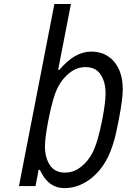

<svg xmlns="http://www.w3.org/2000/svg" viewBox="-20 -937 707 967"><path d="M438.8 -677.1Q511.7 -677.1 555 -626Q598.3 -574.9 598.3 -486.3Q598.3 -438.8 578.1 -333.3Q569 -287.8 563.5 -263Q557.9 -238.3 547.2 -204.8Q536.5 -171.2 522.8 -143.9Q485.7 -71 427.7 -30.3Q369.8 10.4 305.3 10.4Q222 10.4 181 -81.4H174.5L158.9 0H75.5L253.9 -916.7H337.2L272.8 -585.3H279.3Q356.1 -677.1 438.8 -677.1ZM410.8 -599Q367.2 -599 331.1 -570.6Q294.9 -542.3 272.8 -500Q246.7 -451.2 224 -333.3Q206.4 -242.8 206.4 -199.9Q206.4 -142.6 231.4 -105.1Q256.5 -67.7 307.3 -67.7Q350.9 -67.7 387 -96Q423.2 -124.3 445.3 -166.7Q472 -217.4 494.8 -333.3Q511.7 -420.6 511.7 -466.8Q511.7 -524.1 487 -561.5Q462.2 -599 410.8 -599Z"/></svg>

Font: TypoPRO Monoid
Style: Italic
Weight: 400
Width: 4
Italic angle: -11°
Monospace: yes
Version: Version 0.61